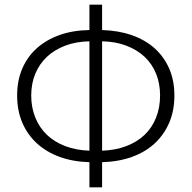

<svg xmlns="http://www.w3.org/2000/svg" viewBox="-20 -774 816 818"><path d="M53 -367Q53 -431 75 -482Q97 -533 137.5 -569Q178 -605 234.5 -625Q291 -645 361 -646V-754H415V-646Q485 -644 542 -624Q599 -604 639 -568Q679 -532 701 -481.5Q723 -431 723 -367Q723 -303 701 -251.5Q679 -200 639 -163Q599 -126 542 -105.5Q485 -85 415 -83V24H361V-83Q291 -85 234.5 -105.5Q178 -126 137.5 -163Q97 -200 75 -251.5Q53 -303 53 -367ZM113 -367Q113 -316 130.5 -273Q148 -230 180 -199.5Q212 -169 258 -151.5Q304 -134 361 -132V-598Q304 -597 258 -579.5Q212 -562 180 -532Q148 -502 130.5 -460Q113 -418 113 -367ZM415 -132Q472 -134 518 -151.5Q564 -169 596 -199.5Q628 -230 645 -273Q662 -316 662 -367Q662 -418 645 -460Q628 -502 596 -532Q564 -562 518 -579.5Q472 -597 415 -598Z"/></svg>

Font: Kinto Sans Light
Style: Regular
Weight: 300
Designer: Authors: Ryoko NISHIZUKA  (kana & ideographs); Paul D. Hunt (Latin, Greek & Cyrillic); Wenlong ZHANG  (bopomofo); Sandol
Foundry: Adobe Systems Incorporated, ookami Inc.
Version: Version 0.001